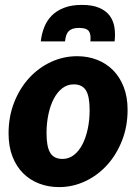

<svg xmlns="http://www.w3.org/2000/svg" viewBox="-20 -756 568 784"><path d="M235 -107Q261 -107 281.5 -122.8Q302 -138.5 316.2 -165.8Q330.5 -193 338.2 -229.2Q346 -265.5 346 -306.5Q346 -363 330.8 -387.2Q315.5 -411.5 281 -411.5Q255 -411.5 234.5 -395.8Q214 -380 199.8 -353Q185.5 -326 177.8 -289.5Q170 -253 170 -212Q170 -156.5 185.2 -131.8Q200.5 -107 235 -107ZM221 8Q177.5 8 139.8 -6.5Q102 -21 74.2 -48.8Q46.5 -76.5 30.8 -117.2Q15 -158 15 -211Q15 -280 37.8 -337.8Q60.5 -395.5 99 -437.5Q137.5 -479.5 188.2 -503Q239 -526.5 295 -526.5Q338.5 -526.5 376 -512Q413.5 -497.5 441.2 -469.8Q469 -442 485 -401.2Q501 -360.5 501 -307.5Q501 -239.5 478.2 -181.8Q455.5 -124 417 -81.8Q378.5 -39.5 327.8 -15.8Q277 8 221 8ZM314.5 -736Q357.5 -736 385.2 -724Q413 -712 428 -691.8Q443 -671.5 447.2 -644.5Q451.5 -617.5 448 -587H349Q350.5 -600.5 349.2 -611Q348 -621.5 343.2 -628.2Q338.5 -635 328.8 -638.5Q319 -642 303 -642Q287 -642 276.8 -638.5Q266.5 -635 260 -628.2Q253.5 -621.5 250.2 -611Q247 -600.5 245.5 -587H146.5Q150 -617.5 160.5 -644.5Q171 -671.5 190.8 -691.8Q210.5 -712 241 -724Q271.5 -736 314.5 -736Z"/></svg>

Font: Lato ExtraBold
Style: Italic
Weight: 800
Italic angle: -7°
Designer: Lukasz Dziedzic with Adam Twardoch and Botio Nikoltchev
Foundry: tyPoland Lukasz Dziedzic
Version: Version 2.015; 2015-08-06; http://www.latofonts.com/